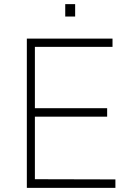

<svg xmlns="http://www.w3.org/2000/svg" viewBox="-20 -910 646 930"><path d="M110 0V-723H525V-683H149V-386H499V-345H149V-42L539 -41V0ZM296 -830V-890H344V-830Z"/></svg>

Font: Public Sans Thin
Style: Regular
Weight: 100
Designer: The Public Sans project authors (U.S. Web Design System). Libre Franklin designed by Pablo Impallari and Rodrigo Fuenzal
Version: Version 1.008